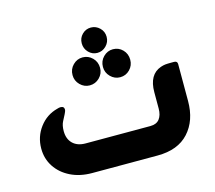

<svg xmlns="http://www.w3.org/2000/svg" viewBox="-92 -730 942 842"><g transform="rotate(-15 379.5 -309.0)"><path d="M386 -503Q363 -503 346.5 -520Q330 -537 330 -561Q330 -585 346.5 -601.5Q363 -618 386 -618Q409 -618 426 -601.5Q443 -585 443 -561Q443 -537 426 -520Q409 -503 386 -503ZM317 -374Q292 -374 273.5 -392.5Q255 -411 255 -437Q255 -464 273.5 -482.5Q292 -501 317 -501Q343 -501 361.5 -482.5Q380 -464 380 -437Q380 -411 361.5 -392.5Q343 -374 317 -374ZM455 -374Q430 -374 411.5 -392.5Q393 -411 393 -437Q393 -464 411.5 -482.5Q430 -501 455 -501Q481 -501 499 -482.5Q517 -464 517 -437Q517 -411 499 -392.5Q481 -374 455 -374ZM233 -133H527Q555 -133 568.5 -150.5Q582 -168 582 -198V-272Q582 -352 639 -372Q651 -376 660 -377Q669 -378 688 -378H700Q715 -378 715 -364V-196Q715 -108 666 -54Q617 0 524 0H227Q172 0 129.5 -21Q87 -42 63 -78.5Q39 -115 39 -161Q39 -215 70.5 -257Q102 -299 152 -312Q161 -315 167 -315Q184 -315 184 -300Q184 -296 181.5 -290Q179 -284 177 -280Q172 -270 163 -253Q154 -236 154 -210Q154 -174 175 -153.5Q196 -133 233 -133Z"/></g></svg>

Font: Zain Black
Style: Regular
Weight: 900
Designer: Zain,Boutros
Foundry: Mobile Telecommunications Company (Zain), 2024
Version: Version 1.50; ttfautohint (v1.8.4)